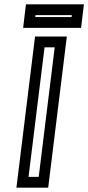

<svg xmlns="http://www.w3.org/2000/svg" viewBox="-20 -843 408 888"><path d="M206 0 286 -649 289 -674H264H167H142L139 -649L59 0L56 25H81H178H203L206 0ZM159 -25H112L186 -624H233L159 -25ZM358 -739 365 -798 368 -823H343H125H100L97 -798L90 -739L87 -714H112H330H355L358 -739ZM311 -764H143L144 -773H312L311 -764Z"/></svg>

Font: Gamestation Text Outline
Style: Italic
Weight: 400
Designer: Jonas Hecksher
Foundry: Jonas Hecksher, Playtypeª, e-types AS
Version: Version 1.003